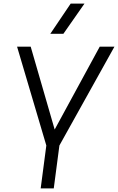

<svg xmlns="http://www.w3.org/2000/svg" viewBox="-20 -1037 650 1057"><path d="M445 -851ZM329 -851H257L369 -1017H445ZM276 0H204L235 -236L74 -780H149L281 -324L529 -780H610L307 -236Z"/></svg>

Font: Tanohe Sans
Style: Italic
Weight: 400
Designer: Village Type and Design LLC & Cristiano Sobral
Foundry: Cooper Hewitt Smithsonian Design Museum
Version: Version 1.00;September 29, 2021;FontCreator 13.0.0.2655 64-b